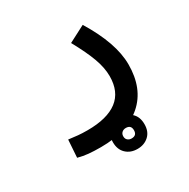

<svg xmlns="http://www.w3.org/2000/svg" viewBox="-144 -434 874 888"><g transform="rotate(-30 293.0 10.0)"><path d="M201.2 230Q162.1 230 135 227.3Q107.9 224.6 80.6 217.3L86.9 123.5Q114.7 127 136 129.2Q157.2 131.3 186.5 131.3Q291.5 131.3 345.7 90.1Q399.9 48.8 399.9 -34.7Q399.9 -79.6 381.1 -131.1Q362.3 -182.6 321.8 -256.3L410.2 -302.2Q502.4 -152.3 502.4 -38.1Q502.4 90.8 423.1 160.4Q343.8 230 201.2 230ZM343.8 321.8Q306.6 321.8 283.2 299.3Q259.8 276.9 259.8 238.3Q259.8 200.2 283.9 177.5Q308.1 154.8 343.8 154.8Q379.9 154.8 404.1 176.5Q428.2 198.2 428.2 238.3Q428.2 277.8 404.1 299.8Q379.9 321.8 343.8 321.8ZM343.8 266.1Q372.1 266.1 372.1 238.3Q372.1 210.4 344.2 210.4Q331.5 210.4 323.2 218Q314.9 225.6 314.9 238.3Q314.9 252 323.5 259Q332 266.1 343.8 266.1Z"/></g></svg>

Font: CaskaydiaMono NF
Style: Regular
Weight: 400
Designer: Aaron Bell
Foundry: Saja Typeworks
Version: Version 2111.001; ttfautohint (v1.8.4);Nerd Fonts 3.1.1